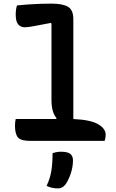

<svg xmlns="http://www.w3.org/2000/svg" viewBox="-20 -780 640 1063"><path d="M67 -121H291L293 -126Q265 -158 265 -227V-649L261 -653Q203 -642 168.5 -635.5Q134 -629 117 -629Q95 -629 81 -644.5Q67 -660 67 -700Q67 -727 74 -750Q103 -753 137.5 -755.5Q172 -758 206 -759Q240 -760 265 -760Q327 -760 356.5 -742.5Q386 -725 386 -674V-121Q479 -117 522 -93Q565 -69 565 -33Q565 -15 559 0H148Q96 0 79.5 -19Q63 -38 63 -84Q63 -105 67 -121ZM271 68Q295 60 318 60Q353 60 368.5 71.5Q384 83 384 108Q384 145 371 183Q358 221 341 243Q325 263 302 263Q283 263 267.5 259.5Q252 256 238 249Q257 209 264 167.5Q271 126 271 68Z"/></svg>

Font: Recursive Mn Csl St SmB
Style: Regular
Weight: 600
Monospace: yes
Version: Version 1.079;hotconv 1.0.112;makeotfexe 2.5.65598; ttfautoh